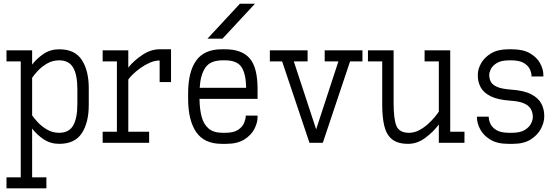

<svg xmlns="http://www.w3.org/2000/svg" viewBox="-20 -783 3058 1053"><path d="M15.6 250V189.5H93.8V-446.3H15.6V-506.8H156.2V-428.7Q181.6 -462.4 219.2 -487.5Q256.8 -512.7 304.7 -512.7Q390.6 -512.7 428.7 -454.3Q466.8 -396 466.8 -299.8V-207Q466.8 -110.8 428.7 -52.5Q390.6 5.9 304.7 5.9Q256.8 5.9 219.2 -19.3Q181.6 -44.4 156.2 -78.1V189.5H234.4V250ZM304.7 -452.1Q267.6 -452.1 237.3 -434.1Q207 -416 186.3 -393.3Q165.5 -370.6 156.2 -356.4V-150.4Q165.5 -136.2 186.3 -113.5Q207 -90.8 237.3 -72.8Q267.6 -54.7 304.7 -54.7Q357.9 -54.7 381.1 -94.5Q404.3 -134.3 404.3 -212.9V-293.9Q404.3 -372.6 381.1 -412.4Q357.9 -452.1 304.7 -452.1Z M543 0V-60.5H621.1V-446.3H543V-506.8H683.6V-412.6Q714.8 -451.2 761 -481.9Q807.1 -512.7 855.5 -512.7H918V-333H855.5V-451.2Q829.1 -451.2 801.8 -439.2Q774.4 -427.2 750 -409.7Q725.6 -392.1 708 -374.8Q690.4 -357.4 683.6 -346.7V-60.5H797.9V0Z M1117.7 -570.8 1295.9 -762.7H1378.4L1200.2 -570.8ZM1196.3 5.9Q1100.1 5.9 1055.9 -58.8Q1011.7 -123.5 1011.7 -242.2V-270.5Q1011.7 -388.7 1055.9 -450.7Q1100.1 -512.7 1196.3 -512.7H1214.8Q1306.2 -512.7 1349.4 -462.9Q1392.6 -413.1 1392.6 -294.9V-240.7H1074.2Q1074.7 -185.1 1085.7 -143.3Q1096.7 -101.6 1124 -78.1Q1151.4 -54.7 1201.2 -54.7H1214.8Q1261.7 -54.7 1285.9 -71Q1310.1 -87.4 1318.8 -108.9Q1327.6 -130.4 1327.6 -145.5V-148.9H1392.6V-140.6Q1392.6 -109.9 1375.2 -75.9Q1357.9 -42 1320.1 -18.1Q1282.2 5.9 1220.2 5.9ZM1201.2 -452.1Q1133.3 -452.1 1106.2 -411.9Q1079.1 -371.6 1075.2 -301.3H1330.1Q1328.6 -379.4 1304 -415.8Q1279.3 -452.1 1214.4 -452.1Z M1750.5 0H1677.2L1527.3 -446.3H1460V-506.8H1667V-446.3H1591.3L1713.9 -73.7L1835.9 -446.3H1760.7V-506.8H1967.8V-446.3H1899.9Z M2218.8 5.9Q2161.6 5.9 2130.6 -18.8Q2099.6 -43.5 2087.9 -91.3Q2076.2 -139.2 2076.2 -208V-446.3H1998V-506.8H2138.7V-218.8Q2138.7 -128.9 2154.5 -91.8Q2170.4 -54.7 2223.6 -54.7Q2251.5 -54.7 2277.8 -68.4Q2304.2 -82 2326.4 -102.1Q2348.6 -122.1 2364.3 -141.1Q2379.9 -160.2 2386.7 -170.9V-446.3H2308.6V-506.8H2449.2V-60.5H2527.3V0H2386.7V-100.1Q2356.9 -60.1 2312.7 -27.1Q2268.6 5.9 2218.8 5.9Z M2768.1 5.9Q2706.5 5.9 2668.5 -17.6Q2630.4 -41 2613 -75Q2595.7 -108.9 2595.7 -139.6V-143.1H2660.6V-139.6Q2660.6 -124.5 2669.4 -104.5Q2678.2 -84.5 2702.4 -69.6Q2726.6 -54.7 2773.4 -54.7H2787.1Q2833 -54.7 2858.2 -70.3Q2883.3 -85.9 2893.1 -106.7Q2902.8 -127.4 2902.3 -143.1Q2901.9 -163.6 2892.8 -182.4Q2883.8 -201.2 2857.4 -214.4Q2831.1 -227.5 2777.8 -231Q2709 -235.8 2670.4 -255.4Q2631.8 -274.9 2616.2 -304.2Q2600.6 -333.5 2600.6 -366.7V-375Q2600.6 -403.3 2618.2 -435.3Q2635.7 -467.3 2672.9 -490Q2710 -512.7 2768.1 -512.7H2787.6Q2849.6 -512.7 2887.5 -490.2Q2925.3 -467.8 2942.6 -435.3Q2960 -402.8 2960 -372.1V-363.8H2895V-367.2Q2895 -382.8 2886.2 -402.6Q2877.4 -422.4 2853.3 -437.3Q2829.1 -452.1 2782.2 -452.1H2773.4Q2729 -452.1 2705.1 -437.5Q2681.2 -422.9 2672.1 -404.1Q2663.1 -385.3 2663.1 -372.1Q2663.1 -354 2670.7 -336.9Q2678.2 -319.8 2703.6 -307.6Q2729 -295.4 2783.2 -291.5Q2853.5 -286.6 2893.1 -266.1Q2932.6 -245.6 2948.7 -215.1Q2964.8 -184.6 2964.8 -148.9V-142.6Q2964.8 -112.3 2947 -77.6Q2929.2 -43 2891.4 -18.6Q2853.5 5.9 2792.5 5.9Z"/></svg>

Font: Kay Pho Du
Style: Regular
Weight: 400
Designer: Victor Gaultney, Khu Oo Reh
Foundry: SIL International
Version: Version 3.000